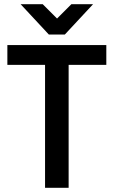

<svg xmlns="http://www.w3.org/2000/svg" viewBox="-20 -908 540 912"><path d="M306 -16H194V-600H15V-694H485V-600H306ZM212 -744 78 -888H183L251 -820L319 -888H422L288 -744Z"/></svg>

Font: D2Coding ligature
Style: Bold
Weight: 700
Monospace: yes
Designer: Yong-Rak Park; Jeong-Hwan Yoon; Sang-Min Lee;
Foundry: NHN Corporation
Version: Version 1.3.2; Build 20180524